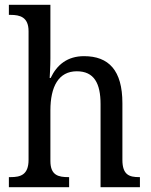

<svg xmlns="http://www.w3.org/2000/svg" viewBox="-20 -780 629 800"><path d="M17 0H268V-42H265C224 -42 190 -49 190 -109V-320C190 -419 224 -483 300 -483C372 -483 399 -433 399 -346V0H563V-42H560C519 -42 490 -51 490 -114V-350C490 -487 433 -546 330 -546C261 -546 217 -510 191 -455H187C187 -458 190 -502 190 -537V-760H17V-718H24C63 -718 99 -709 99 -650V-114C99 -51 65 -42 24 -42H17Z"/></svg>

Font: Noto Serif Ethiopic SmCn
Style: Regular
Weight: 400
Width: 4
Designer: Monotype Design Team
Foundry: Monotype Imaging Inc.
Version: Version 2.102